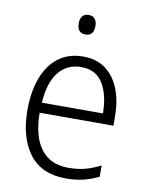

<svg xmlns="http://www.w3.org/2000/svg" viewBox="-84 -791 663 861"><g transform="rotate(10 248.0 -360.0)"><path d="M259 -542Q321 -542 362.5 -510Q404 -478 424.5 -423.5Q445 -369 445 -300V-260H109Q110 -152 153 -95.5Q196 -39 278 -39Q319 -39 352.5 -47.5Q386 -56 424 -75V-24Q390 -7 354.5 1.5Q319 10 275 10Q164 10 108.5 -64Q53 -138 53 -263Q53 -346 76.5 -409Q100 -472 146 -507Q192 -542 259 -542ZM258 -494Q194 -494 155.5 -446.5Q117 -399 111 -306H389Q389 -388 357.5 -441Q326 -494 258 -494ZM250 -730Q269 -730 278.5 -718Q288 -706 288 -686Q288 -641 250 -641Q212 -641 212 -686Q212 -706 221.5 -718Q231 -730 250 -730Z"/></g></svg>

Font: Noto Sans Myanmar UI SemiCondensed Light
Style: Regular
Weight: 300
Width: 4
Designer: Monotype Design Team
Foundry: Monotype Imaging Inc.
Version: Version 2.103; ttfautohint (v1.8.4.7-5d5b)